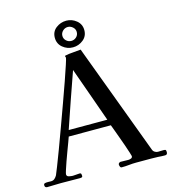

<svg xmlns="http://www.w3.org/2000/svg" viewBox="-133 -1046 1040 1158"><g transform="rotate(-15 387.0 -466.5)"><path d="M473 -296Q442 -382 412 -468Q382 -554 351 -639Q321 -554 291 -468Q261 -382 232 -296ZM432 -855Q432 -873 418 -885.5Q404 -898 387 -898Q369 -898 355.5 -885Q342 -872 342 -854Q342 -836 355.5 -823.5Q369 -811 387 -811Q405 -811 418.5 -823.5Q432 -836 432 -855ZM769 -14Q769 2 754 2Q744 2 732.5 1.5Q721 1 710 0Q688 -1 665.5 -1Q643 -1 620 -1Q609 -1 597.5 -1Q586 -1 574 -1Q552 -1 529 1.5Q506 4 483 4Q476 4 473 -3.5Q470 -11 470 -17Q470 -22 475 -26Q480 -30 484 -30L533 -29Q541 -29 550 -32.5Q559 -36 559 -46Q559 -48 552.5 -68.5Q546 -89 536 -118Q526 -147 515 -176.5Q504 -206 496 -228.5Q488 -251 485 -258H222Q219 -249 210.5 -226Q202 -203 191 -174Q180 -145 170 -116.5Q160 -88 153.5 -67.5Q147 -47 147 -42Q147 -29 161.5 -26Q176 -23 185 -23Q196 -23 206.5 -24.5Q217 -26 227 -26Q236 -26 237.5 -19.5Q239 -13 239 -6Q237 0 232 1Q227 2 222 2Q193 2 163 1.5Q133 1 104 1Q82 1 60.5 2Q39 3 18 3Q3 3 3 -13Q3 -22 12 -24Q21 -26 32.5 -25.5Q44 -25 49 -25Q63 -25 72 -33Q81 -41 87 -52Q91 -61 106.5 -100Q122 -139 144 -198Q166 -257 191 -325.5Q216 -394 240.5 -461.5Q265 -529 285 -586Q305 -643 317 -680Q329 -717 329 -722Q329 -724 327.5 -726.5Q326 -729 326 -731Q326 -734 329 -735Q352 -740 378 -741.5Q404 -743 427 -746L687 -49Q690 -41 699.5 -35.5Q709 -30 718 -30Q727 -30 735.5 -30.5Q744 -31 753 -31Q764 -31 766.5 -27.5Q769 -24 769 -14ZM479 -854Q479 -816 450.5 -793.5Q422 -771 387 -771Q351 -771 323 -794Q295 -817 295 -855Q295 -893 323.5 -915Q352 -937 388 -937Q423 -937 451 -914Q479 -891 479 -854Z"/></g></svg>

Font: Kaisei Tokumin Medium
Style: Regular
Weight: 500
Designer: Font-Kai, 金井和夫
Foundry: KAZUO KANAI
Version: Version 5.003